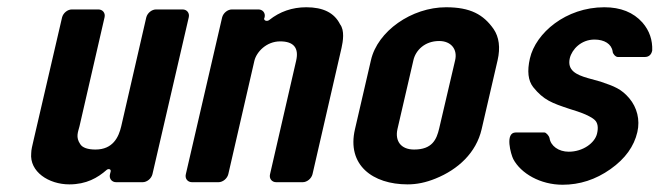

<svg xmlns="http://www.w3.org/2000/svg" viewBox="-20 -502 1817 529"><path d="M285 -30 283 -22C280 -10 288 0 300 0H373C385 0 397 -10 400 -22L500 -454C503 -466 495 -476 483 -476H410C398 -476 386 -466 383 -454L314 -154C307 -124 291 -90 243 -90C222 -90 207 -95 201 -105C188 -124 195 -138 199 -154L268 -454C271 -466 263 -476 251 -476H178C166 -476 154 -466 151 -454L73 -118C69 -101 66 -89 66 -80C61 -29 114 6 171 6C218 6 249 -12 274 -34C279 -38 286 -36 285 -30Z M917 -435C901 -467 870 -482 824 -482C785 -482 751 -470 722 -447C716 -442 706 -445 708 -452L709 -454C712 -466 704 -476 692 -476H619C607 -476 595 -466 592 -454L492 -22C489 -10 497 0 509 0H582C594 0 606 -10 609 -22L681 -335C687 -359 714 -388 752 -388C789 -388 804 -370 796 -335L724 -22C721 -10 729 0 741 0H814C826 0 838 -10 841 -22L921 -370C925 -388 930 -418 917 -435Z M1103 6C1128 6 1153 1 1180 -10C1242 -35 1292 -81 1307 -146L1351 -336C1359 -371 1355 -400 1340 -422C1312 -462 1276 -482 1209 -482C1114 -482 1020 -416 1002 -336L958 -146C935 -47 1007 6 1103 6ZM1190 -389C1223 -389 1241 -366 1234 -336L1190 -148C1183 -118 1171 -90 1121 -90C1084 -90 1068 -114 1075 -146L1119 -336C1125 -363 1150 -389 1190 -389Z M1547 -84C1519 -84 1497 -100 1494 -122C1493 -127 1485 -137 1480 -137H1401C1370 -137 1388 -76 1394 -64C1415 -24 1469 7 1530 7C1577 7 1621 -7 1662 -36C1703 -65 1727 -99 1736 -138C1744 -172 1735 -206 1714 -231C1692 -257 1673 -264 1635 -277L1599 -287C1568 -296 1542 -308 1550 -342C1556 -366 1581 -393 1618 -393C1645 -393 1665 -381 1668 -360C1668 -354 1676 -345 1682 -345H1757C1768 -345 1775 -352 1777 -363C1778 -391 1770 -417 1750 -440C1725 -468 1690 -482 1645 -482C1539 -482 1456 -411 1440 -341C1432 -306 1435 -280 1449 -262C1478 -226 1501 -218 1549 -202L1571 -195C1592 -188 1609 -180 1618 -172C1627 -164 1629 -151 1625 -134C1619 -108 1586 -84 1547 -84Z"/></svg>

Font: DIN Rundschrift
Style: BreitKursiv
Weight: 400
Width: 7
Version: Version 1.027